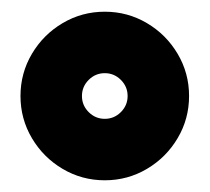

<svg xmlns="http://www.w3.org/2000/svg" viewBox="-20 -747 358 328"><path d="M15 -583Q15 -622 34.5 -655Q54 -688 87 -707.5Q120 -727 159 -727Q198 -727 231 -707.5Q264 -688 283.5 -655Q303 -622 303 -583Q303 -544 283.5 -511Q264 -478 231 -458.5Q198 -439 159 -439Q120 -439 87 -458.5Q54 -478 34.5 -511Q15 -544 15 -583ZM198 -583Q198 -599 186.5 -610.5Q175 -622 159 -622Q143 -622 131.5 -610.5Q120 -599 120 -583Q120 -567 131.5 -555.5Q143 -544 159 -544Q175 -544 186.5 -555.5Q198 -567 198 -583Z"/></svg>

Font: Prompt Black
Style: Regular
Weight: 900
Designer: Katatrad Team
Foundry: CadsonDemak
Version: Version 1.001